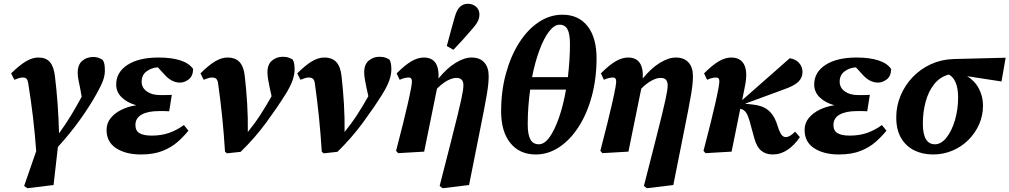

<svg xmlns="http://www.w3.org/2000/svg" viewBox="-20 -804 5352 1018"><path d="M125 194 108 182 172 -3Q165 -98 154.5 -186Q144 -274 130 -360Q127 -380 120.5 -386.5Q114 -393 101 -393Q91 -393 80 -389.5Q69 -386 56 -381L39 -415Q84 -459 118 -479Q152 -499 183 -499Q224 -499 244.5 -475Q265 -451 271 -402Q280 -329 285.5 -252.5Q291 -176 293 -97Q328 -145 356.5 -192Q385 -239 413 -291L405 -336Q401 -356 396.5 -377.5Q392 -399 392 -418Q392 -461 416 -481.5Q440 -502 476 -502Q490 -502 502 -497.5Q514 -493 524 -487Q531 -477 533.5 -464Q536 -451 536 -428Q536 -403 525.5 -375Q515 -347 490 -303Q455 -240 403 -167.5Q351 -95 287 -25L264 177Z M727 15Q647 15 596 -18Q545 -51 545 -115Q545 -151 567 -178Q589 -205 625 -222.5Q661 -240 703 -246Q655 -259 625.5 -287.5Q596 -316 596 -356Q596 -421 656 -460Q716 -499 821 -499Q889 -499 936 -484Q983 -469 1004 -438Q1003 -400 980.5 -383Q958 -366 934 -366Q889 -366 850 -411L817 -447Q783 -445 757 -425.5Q731 -406 731 -371Q731 -339 758 -319.5Q785 -300 828 -300Q848 -300 860.5 -300Q873 -300 891 -301L877 -214Q869 -215 854 -215Q839 -215 823 -215Q764 -215 731 -196.5Q698 -178 698 -141Q698 -111 719.5 -98Q741 -85 784 -85Q836 -85 877 -99.5Q918 -114 955 -141L979 -111Q954 -80 921 -51Q888 -22 841 -3.5Q794 15 727 15Z M1173 0Q1167 -97 1158 -184.5Q1149 -272 1137 -357Q1135 -378 1127 -385.5Q1119 -393 1105 -393Q1094 -393 1083.5 -389.5Q1073 -386 1060 -381L1043 -415Q1087 -459 1121 -479Q1155 -499 1186 -499Q1229 -499 1251 -474Q1273 -449 1278 -399Q1286 -329 1290.5 -254.5Q1295 -180 1294 -104Q1332 -151 1362 -197.5Q1392 -244 1420 -294L1410 -339Q1406 -360 1402 -381Q1398 -402 1398 -421Q1398 -463 1422.5 -483Q1447 -503 1478 -503Q1498 -503 1511.5 -498Q1525 -493 1532 -488Q1538 -478 1540 -464.5Q1542 -451 1542 -436Q1542 -408 1530.5 -376Q1519 -344 1492 -301Q1450 -234 1391 -153.5Q1332 -73 1256 1L1183 9Z M1686 0Q1680 -97 1671 -184.5Q1662 -272 1650 -357Q1648 -378 1640 -385.5Q1632 -393 1618 -393Q1607 -393 1596.5 -389.5Q1586 -386 1573 -381L1556 -415Q1600 -459 1634 -479Q1668 -499 1699 -499Q1742 -499 1764 -474Q1786 -449 1791 -399Q1799 -329 1803.5 -254.5Q1808 -180 1807 -104Q1845 -151 1875 -197.5Q1905 -244 1933 -294L1923 -339Q1919 -360 1915 -381Q1911 -402 1911 -421Q1911 -463 1935.5 -483Q1960 -503 1991 -503Q2011 -503 2024.5 -498Q2038 -493 2045 -488Q2051 -478 2053 -464.5Q2055 -451 2055 -436Q2055 -408 2043.5 -376Q2032 -344 2005 -301Q1963 -234 1904 -153.5Q1845 -73 1769 1L1696 9Z M2080 -4Q2103 -92 2117.5 -151Q2132 -210 2142 -253.5Q2152 -297 2160 -339Q2166 -370 2163 -381.5Q2160 -393 2147 -393Q2135 -393 2124 -390Q2113 -387 2099 -381L2083 -415Q2128 -460 2162 -479.5Q2196 -499 2227 -499Q2311 -499 2305 -388Q2350 -443 2396 -471Q2442 -499 2480 -499Q2524 -499 2547.5 -473Q2571 -447 2571 -401Q2571 -382 2569 -360Q2567 -338 2561.5 -305Q2556 -272 2546 -220Q2536 -168 2520 -89L2467 177L2327 194L2311 182L2370 -49Q2392 -136 2405.5 -190.5Q2419 -245 2425.5 -276Q2432 -307 2434.5 -323.5Q2437 -340 2437 -352Q2437 -391 2400 -391Q2379 -391 2352.5 -377Q2326 -363 2297 -334L2229 0L2091 8ZM2349 -560Q2359 -597 2369.5 -636.5Q2380 -676 2390 -710Q2402 -754 2420 -769Q2438 -784 2460 -784Q2486 -784 2504 -768.5Q2522 -753 2522 -727Q2522 -707 2512 -688.5Q2502 -670 2481 -647Q2458 -620 2434 -593.5Q2410 -567 2384 -540Z M2821 15Q2735 15 2686 -45.5Q2637 -106 2637 -214Q2637 -321 2662.5 -414Q2688 -507 2732.5 -577Q2777 -647 2836 -686.5Q2895 -726 2962 -726Q3048 -726 3095.5 -665Q3143 -604 3143 -495Q3143 -388 3118 -295Q3093 -202 3048.5 -132.5Q3004 -63 2945.5 -24Q2887 15 2821 15ZM2947 -673Q2919 -673 2891.5 -637.5Q2864 -602 2840.5 -539Q2817 -476 2801 -395H2991Q2996 -438 2999 -482Q3002 -526 3002 -571Q3002 -624 2989 -648.5Q2976 -673 2947 -673ZM2837 -39Q2867 -39 2894 -77Q2921 -115 2944 -181Q2967 -247 2981 -329H2791Q2785 -286 2781.5 -239.5Q2778 -193 2778 -145Q2778 -91 2792 -65Q2806 -39 2837 -39Z M3163 -4Q3186 -92 3200.5 -151Q3215 -210 3225 -253.5Q3235 -297 3243 -339Q3249 -370 3246 -381.5Q3243 -393 3230 -393Q3218 -393 3207 -390Q3196 -387 3182 -381L3166 -415Q3211 -460 3245 -479.5Q3279 -499 3310 -499Q3394 -499 3388 -388Q3433 -443 3479 -471Q3525 -499 3563 -499Q3607 -499 3630.5 -473Q3654 -447 3654 -401Q3654 -382 3652 -360Q3650 -338 3644.5 -305Q3639 -272 3629 -220Q3619 -168 3603 -89L3550 177L3410 194L3394 182L3453 -49Q3475 -136 3488.5 -190.5Q3502 -245 3508.5 -276Q3515 -307 3517.5 -323.5Q3520 -340 3520 -352Q3520 -391 3483 -391Q3462 -391 3435.5 -377Q3409 -363 3380 -334L3312 0L3174 8Z M3710 -4Q3733 -92 3747.5 -151Q3762 -210 3772 -253.5Q3782 -297 3790 -339Q3796 -370 3793 -381.5Q3790 -393 3777 -393Q3765 -393 3754 -390Q3743 -387 3729 -381L3713 -415Q3758 -460 3792 -479.5Q3826 -499 3857 -499Q3907 -499 3926 -460.5Q3945 -422 3930 -348L3915 -273L4167 -495Q4198 -491 4216.5 -470.5Q4235 -450 4235 -423Q4235 -392 4212.5 -370Q4190 -348 4131 -328L3930 -254L3969 -250Q4021 -245 4051 -221.5Q4081 -198 4097 -154L4109 -118Q4119 -93 4127.5 -85Q4136 -77 4147 -77Q4167 -77 4196 -106L4221 -77Q4192 -34 4155.5 -9.5Q4119 15 4077 15Q4040 15 4015.5 -5.5Q3991 -26 3978 -76L3961 -138Q3949 -186 3937.5 -204.5Q3926 -223 3906 -227H3905L3859 0L3721 8Z M4428 15Q4348 15 4297 -18Q4246 -51 4246 -115Q4246 -151 4268 -178Q4290 -205 4326 -222.5Q4362 -240 4404 -246Q4356 -259 4326.5 -287.5Q4297 -316 4297 -356Q4297 -421 4357 -460Q4417 -499 4522 -499Q4590 -499 4637 -484Q4684 -469 4705 -438Q4704 -400 4681.5 -383Q4659 -366 4635 -366Q4590 -366 4551 -411L4518 -447Q4484 -445 4458 -425.5Q4432 -406 4432 -371Q4432 -339 4459 -319.5Q4486 -300 4529 -300Q4549 -300 4561.5 -300Q4574 -300 4592 -301L4578 -214Q4570 -215 4555 -215Q4540 -215 4524 -215Q4465 -215 4432 -196.5Q4399 -178 4399 -141Q4399 -111 4420.5 -98Q4442 -85 4485 -85Q4537 -85 4578 -99.5Q4619 -114 4656 -141L4680 -111Q4655 -80 4622 -51Q4589 -22 4542 -3.5Q4495 15 4428 15Z M4927 15Q4871 15 4827 -7Q4783 -29 4757.5 -72.5Q4732 -116 4732 -182Q4732 -242 4755 -297Q4778 -352 4819 -395Q4860 -438 4915.5 -463.5Q4971 -489 5036 -491L5312 -498L5290 -372L5108 -400Q5149 -375 5170.5 -333.5Q5192 -292 5192 -245Q5192 -191 5171 -144Q5150 -97 5113.5 -61Q5077 -25 5029 -5Q4981 15 4927 15ZM4873 -149Q4873 -39 4937 -39Q4970 -39 4998 -74Q5026 -109 5043 -166Q5060 -223 5060 -287Q5060 -381 5011 -409Q4963 -396 4932.5 -357Q4902 -318 4887.5 -263.5Q4873 -209 4873 -149Z"/></svg>

Font: Source Serif Pro
Style: Bold Italic
Weight: 700
Italic angle: -12°
Designer: Frank Grießhammer
Foundry: Adobe Systems Incorporated
Version: Version 3.001;hotconv 1.0.111;makeotfexe 2.5.65597